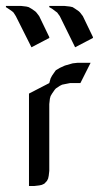

<svg xmlns="http://www.w3.org/2000/svg" viewBox="-32 -622 375 642"><path d="M-12.2 -598.1V-602.1H39.1L56.2 -600.1L64 -598.1L73.2 -592.8L85.9 -584L89.8 -580.1L99.1 -567.9L132.8 -498V-495.1L73.2 -463.9L21 -567.9L13.2 -580.1L8.8 -584L-3.9 -592.8ZM64.9 0V-309.1L132.8 -344.2L137.2 -359.9L142.1 -369.1L150.9 -381.8L154.8 -387.2L168 -395L185.1 -402.8L210.9 -410.2L228 -412.1H271L236.8 -344.2H202.1L185.1 -340.8L175.8 -338.9L168 -335L154.8 -326.2L150.9 -321.8L142.1 -309.1L137.2 -300.8L134.8 -292L132.8 -273.9V-50.8L130.9 -34.2L128.9 -24.9L125 -17.1L116.2 -7.8L107.9 -3.9L99.1 -2L82 0ZM132.8 -598.1V-602.1H184.1L202.1 -600.1L210.9 -598.1L219.2 -592.8L231.9 -584L235.8 -580.1L245.1 -567.9L278.8 -498V-495.1L219.2 -463.9L168 -567.9L159.2 -580.1L153.8 -584L142.1 -592.8Z"/></svg>

Font: Petahja
Style: Regular
Weight: 400
Designer: T. Christopher White
Version: Version 1.1